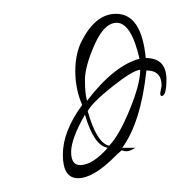

<svg xmlns="http://www.w3.org/2000/svg" viewBox="-20 -656 265 278"><path d="M212 -521 214 -532Q214 -554 192 -554Q184 -479 157 -442H176Q168 -437 163.5 -437Q159 -437 158 -438H155Q156 -438 153.5 -436Q151 -434 146 -429Q115 -398 93 -398Q71 -398 71 -432Q71 -466 99 -504Q89 -527 89 -553Q89 -579 99 -598Q119 -636 148 -636Q185 -636 191 -572Q221 -572 221 -541Q221 -517 214 -517Q212 -517 212 -521ZM149 -623Q131 -623 117 -591.5Q103 -560 103 -540Q103 -520 106 -510Q145 -561 182 -571Q170 -623 149 -623ZM183 -555Q172 -554 142.5 -530.5Q113 -507 107 -495Q120 -449 138 -445Q152 -459 167.5 -496.5Q183 -534 183 -555ZM103 -490Q83 -455 83 -436Q83 -417 96 -417Q114 -417 136 -442Q116 -445 103 -490Z"/></svg>

Font: Ruthie
Style: Regular
Weight: 400
Designer: Robert E. Leuschke
Foundry: Robert E. Leuschke
Version: Version 1.003